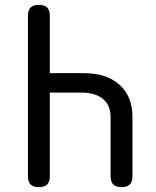

<svg xmlns="http://www.w3.org/2000/svg" viewBox="-20 -760 640 790"><path d="M140 -740Q163 -740 174 -729Q185 -718 185 -695V-459H325Q419 -459 472 -411Q525 -363 525 -279V-35Q525 -12 514 -1Q503 10 480 10Q457 10 446 -1Q435 -12 435 -35V-279Q435 -327 403.5 -353Q372 -379 315 -379H185V-35Q185 -12 174 -1Q163 10 140 10Q117 10 106 -1Q95 -12 95 -35V-695Q95 -718 106 -729Q117 -740 140 -740Z"/></svg>

Font: Maple Mono NL
Style: Regular
Weight: 400
Monospace: yes
Designer: subframe7536
Version: Version 7.000